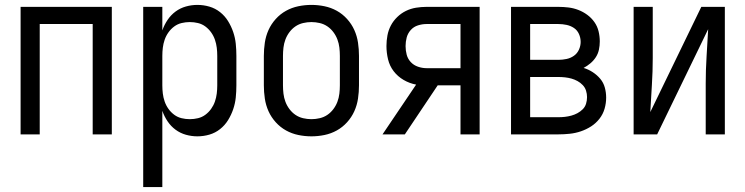

<svg xmlns="http://www.w3.org/2000/svg" viewBox="-20 -548 3040 783"><path d="M64 0V-520H436V0H358V-450H142V0Z M564 215V-520H642V-424Q650 -447 663.5 -467Q677 -487 696 -501Q715 -515 738 -521.5Q761 -528 785 -528Q810 -528 834 -521Q858 -514 877.5 -498.5Q897 -483 910 -462Q923 -441 931 -417.5Q939 -394 941.5 -369.5Q944 -345 944 -320V-200Q944 -175 941.5 -150.5Q939 -126 931 -102.5Q923 -79 910 -58Q897 -37 877.5 -21.5Q858 -6 834 1Q810 8 785 8Q761 8 738 1.5Q715 -5 696 -19Q677 -33 663.5 -53Q650 -73 642 -96V215ZM754 -62Q771 -62 787.5 -66Q804 -70 817.5 -80Q831 -90 841 -104Q851 -118 856.5 -134Q862 -150 864 -166.5Q866 -183 866 -200V-320Q866 -337 864 -353.5Q862 -370 856.5 -386Q851 -402 841 -416Q831 -430 817.5 -440Q804 -450 787.5 -454Q771 -458 754 -458Q737 -458 720.5 -454Q704 -450 690.5 -440Q677 -430 667 -416Q657 -402 651.5 -386Q646 -370 644 -353.5Q642 -337 642 -320V-200Q642 -183 644 -166.5Q646 -150 651.5 -134Q657 -118 667 -104Q677 -90 690.5 -80Q704 -70 720.5 -66Q737 -62 754 -62Z M1250 8Q1223 8 1196.5 2.5Q1170 -3 1146.5 -16Q1123 -29 1104.5 -49.5Q1086 -70 1075 -94.5Q1064 -119 1060 -146Q1056 -173 1056 -200V-320Q1056 -347 1060 -374Q1064 -401 1075 -425.5Q1086 -450 1104.5 -470.5Q1123 -491 1146.5 -504Q1170 -517 1196.5 -522.5Q1223 -528 1250 -528Q1277 -528 1303.5 -522.5Q1330 -517 1353.5 -504Q1377 -491 1395.5 -470.5Q1414 -450 1425 -425.5Q1436 -401 1440 -374Q1444 -347 1444 -320V-200Q1444 -173 1440 -146Q1436 -119 1425 -94.5Q1414 -70 1395.5 -49.5Q1377 -29 1353.5 -16Q1330 -3 1303.5 2.5Q1277 8 1250 8ZM1250 -62Q1267 -62 1284 -66Q1301 -70 1315 -79.5Q1329 -89 1339.5 -103Q1350 -117 1356 -133Q1362 -149 1364 -166Q1366 -183 1366 -200V-320Q1366 -337 1364 -354Q1362 -371 1356 -387Q1350 -403 1339.5 -417Q1329 -431 1315 -440.5Q1301 -450 1284 -454Q1267 -458 1250 -458Q1233 -458 1216 -454Q1199 -450 1185 -440.5Q1171 -431 1160.5 -417Q1150 -403 1144 -387Q1138 -371 1136 -354Q1134 -337 1134 -320V-200Q1134 -183 1136 -166Q1138 -149 1144 -133Q1150 -117 1160.5 -103Q1171 -89 1185 -79.5Q1199 -70 1216 -66Q1233 -62 1250 -62Z M1540 0 1677 -203Q1650 -208 1626 -222Q1602 -236 1585.5 -257.5Q1569 -279 1562.5 -306Q1556 -333 1556 -360Q1556 -382 1560 -403.5Q1564 -425 1574 -444Q1584 -463 1600 -478.5Q1616 -494 1635.5 -503.5Q1655 -513 1676.5 -516.5Q1698 -520 1719 -520H1936V0H1858V-200H1765L1631 0ZM1858 -270V-450H1719Q1702 -450 1684.5 -444.5Q1667 -439 1655 -425.5Q1643 -412 1638.5 -395Q1634 -378 1634 -360Q1634 -342 1638.5 -325Q1643 -308 1655 -295Q1667 -282 1684.5 -276Q1702 -270 1719 -270Z M2257 0H2064V-520H2257Q2278 -520 2298.5 -517.5Q2319 -515 2338.5 -507.5Q2358 -500 2375 -487.5Q2392 -475 2404 -458Q2416 -441 2421 -420.5Q2426 -400 2426 -379Q2426 -362 2422.5 -345.5Q2419 -329 2410 -315Q2401 -301 2388 -290Q2375 -279 2360 -271Q2380 -265 2397.5 -253.5Q2415 -242 2428 -226.5Q2441 -211 2446.5 -191Q2452 -171 2452 -150Q2452 -127 2445.5 -104.5Q2439 -82 2424.5 -63.5Q2410 -45 2390.5 -32.5Q2371 -20 2349 -12.5Q2327 -5 2303.5 -2.5Q2280 0 2257 0ZM2142 -304H2257Q2274 -304 2290.5 -307.5Q2307 -311 2320.5 -320.5Q2334 -330 2341 -345.5Q2348 -361 2348 -377Q2348 -394 2341 -409.5Q2334 -425 2320.5 -434Q2307 -443 2290.5 -446.5Q2274 -450 2257 -450H2142ZM2142 -70H2257Q2271 -70 2284 -71.5Q2297 -73 2310 -76.5Q2323 -80 2335 -86.5Q2347 -93 2356.5 -102.5Q2366 -112 2370 -125Q2374 -138 2374 -152Q2374 -165 2370 -178Q2366 -191 2356.5 -201Q2347 -211 2335 -217.5Q2323 -224 2310.5 -227.5Q2298 -231 2284.5 -232.5Q2271 -234 2257 -234H2142Z M2564 0V-520H2642V-312Q2642 -257 2638.5 -202Q2635 -147 2632 -91L2840 -520H2936V0H2858V-208Q2858 -263 2861.5 -318Q2865 -373 2868 -429L2660 0Z"/></svg>

Font: Iosevka
Style: Regular
Weight: 400
Monospace: yes
Designer: Belleve Invis
Foundry: Belleve Invis
Version: Version 33.2.3; ttfautohint (v1.8.4)